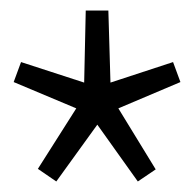

<svg xmlns="http://www.w3.org/2000/svg" viewBox="-20 -710 369 365"><path d="M87 -365 52 -389 125 -504 6 -554 20 -592 140 -553 143 -690H186L190 -553L309 -592L323 -554L205 -504L276 -388L242 -365L165 -473Z"/></svg>

Font: Georama ExtraCondensed Thin
Style: Regular
Weight: 400
Version: Version 1.001